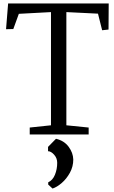

<svg xmlns="http://www.w3.org/2000/svg" viewBox="-20 -778 662 1111"><path d="M15 0ZM275 -53V-708L89 -698L57 -610L15 -609L27 -758H609L608 -607L571 -603L547 -699L364 -708V-53L493 -40V0H152V-40ZM404 145Q404 186 384.5 221.5Q365 257 337 281Q309 305 284 313L259 290V277Q285 265 298 233Q311 201 311 164Q311 137 293 117Q275 97 258 97V72L304 25Q351 36 377 71Q403 106 404 145Z"/></svg>

Font: Grenzecho Serif
Style: Serif-Regular
Weight: 400
Designer: Dan Reynolds
Foundry: Dan Reynolds
Version: Version 1.001; ttfautohint (v1.1) -l 5 -r 5 -G 72 -x 0 -D la